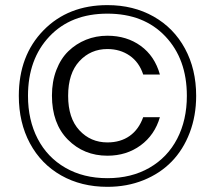

<svg xmlns="http://www.w3.org/2000/svg" viewBox="-20 -723 836 747"><path d="M53.2 -350.1Q53.2 -506.8 149.2 -605Q245.1 -703.1 397.9 -703.1Q499 -703.1 577.6 -658.7Q656.2 -614.3 699.7 -533.9Q743.2 -453.6 743.2 -350.1Q743.2 -272.5 718 -206.5Q692.9 -140.6 647.7 -94.2Q602.5 -47.9 538.3 -22Q474.1 3.9 397.9 3.9Q296.4 3.9 218 -40.5Q139.6 -85 96.4 -165.5Q53.2 -246.1 53.2 -350.1ZM88.9 -350.1Q88.9 -255.9 126.5 -183.3Q164.1 -110.8 234.4 -70.3Q304.7 -29.8 397.9 -29.8Q491.2 -29.8 561.5 -70.3Q631.8 -110.8 669.4 -183.3Q707 -255.9 707 -350.1Q707 -493.2 623.3 -581.5Q539.6 -669.9 397.9 -669.9Q256.3 -669.9 172.6 -581.5Q88.9 -493.2 88.9 -350.1ZM182.1 -351.1Q182.1 -405.8 199.2 -450.4Q216.3 -495.1 246.1 -523.9Q275.9 -552.7 314.7 -568.4Q353.5 -584 397.9 -584Q473.1 -584 527.6 -544.4Q582 -504.9 602.1 -433.1H537.1Q521.5 -481 484.4 -506.6Q447.3 -532.2 397.9 -532.2Q332.5 -532.2 288.8 -484.9Q245.1 -437.5 245.1 -350.1Q245.1 -263.2 288.8 -216.1Q332.5 -168.9 397.9 -168.9Q448.7 -168.9 484.4 -194.1Q520 -219.2 537.1 -267.1H602.1Q582 -197.8 527.1 -157.5Q472.2 -117.2 397.9 -117.2Q306.2 -117.2 244.1 -179.7Q182.1 -242.2 182.1 -351.1Z"/></svg>

Font: PoppinsZ Light
Style: Regular
Weight: 300
Designer: Ninad Kale (Devanagari), Jonny Pinhorn (Latin)
Foundry: Indian Type Foundry
Version: Version 3.002;FEAKit 1.0